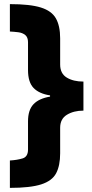

<svg xmlns="http://www.w3.org/2000/svg" viewBox="-20 -744 449 932"><path d="M28 35Q63 33 89.5 25Q116 17 116 -18V-155Q116 -210 142.5 -238Q169 -266 223 -275V-281Q170 -289 143 -317Q116 -345 116 -404V-539Q116 -563 102.5 -574Q89 -585 68.5 -587.5Q48 -590 28 -591V-724Q126 -724 178.5 -707.5Q231 -691 251.5 -654.5Q272 -618 272 -558V-431Q272 -387 304 -367.5Q336 -348 385 -348V-207Q338 -207 305 -187Q272 -167 272 -124V0Q272 60 252.5 97Q233 134 180 151Q127 168 28 168Z"/></svg>

Font: Noto Sans Gujarati SemiCondensed Black
Style: Regular
Weight: 900
Width: 4
Designer: Jelle Bosma - Monotype Design Team, Universal Thirst
Foundry: Monotype Imaging Inc.
Version: Version 2.106; ttfautohint (v1.8.4.7-5d5b)